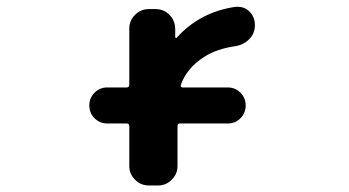

<svg xmlns="http://www.w3.org/2000/svg" viewBox="-20 -573 1040 572"><path d="M365.2 -488.3Q365.2 -511.7 382.3 -528.8Q399.4 -545.9 422.9 -545.9H443.4Q467.8 -545.9 484.4 -529.3Q501 -512.7 502 -488.3V-461.9Q502 -460.9 503.9 -460Q505.9 -459 506.8 -460.9Q575.2 -537.1 681.6 -552.7Q685.5 -552.7 689.5 -552.7Q708 -552.7 721.7 -540Q739.3 -523.4 739.3 -499V-497.1Q739.3 -473.6 722.7 -456.5Q706.1 -439.5 681.6 -435.5Q626 -427.7 587.9 -403.3Q535.2 -369.1 518.6 -319.3Q517.6 -316.4 519.5 -314.5Q521.5 -312.5 523.4 -312.5H658.2Q680.7 -312.5 696.3 -296.9Q711.9 -281.2 711.9 -258.8Q711.9 -236.3 696.3 -220.7Q680.7 -205.1 658.2 -205.1H515.6Q508.8 -205.1 508.8 -197.3V-78.1Q508.8 -54.7 491.7 -37.6Q474.6 -20.5 451.2 -20.5H422.9Q399.4 -20.5 382.3 -37.6Q365.2 -54.7 365.2 -78.1V-197.3Q365.2 -205.1 357.4 -205.1H299.8Q277.3 -205.1 261.7 -220.7Q246.1 -236.3 246.1 -258.8Q246.1 -281.2 261.7 -296.9Q277.3 -312.5 299.8 -312.5H357.4Q365.2 -312.5 365.2 -320.3Z"/></svg>

Font: Gen Jyuu Gothic Monospace Bold
Style: Bold
Weight: 700
Designer: [Source Han Sans]
Ryoko NISHIZUKA  (kana & ideographs); Paul D. Hunt (Latin, Greek & Cyrillic); Wenlong ZHANG  (bopomofo
Version: Version 1.002.20150607